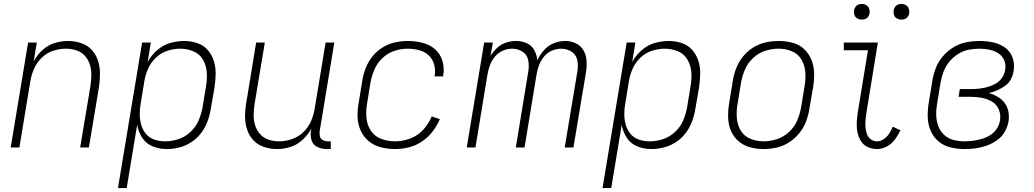

<svg xmlns="http://www.w3.org/2000/svg" viewBox="-20 -745 5224 970"><path d="M34 0H78L133 -333Q138 -365 151.5 -396.5Q165 -428 190.5 -453Q216 -478 248.5 -488.5Q281 -499 314 -499Q314 -499 314 -499Q314 -499 314 -499Q341 -499 366.5 -490.5Q392 -482 409 -463Q426 -444 434 -418.5Q442 -393 441.5 -366Q441 -339 437 -311L385 0H429L480 -305Q485 -339 485 -373Q485 -407 475 -438.5Q465 -470 443 -493.5Q421 -517 389 -527.5Q357 -538 324 -538Q290 -538 256 -527.5Q222 -517 194.5 -492Q167 -467 150 -435L166 -530H122Z M576 205H620L673 -114Q679 -79 698.5 -49Q718 -19 751.5 -5.5Q785 8 822 8Q854 8 886 0Q918 -8 947 -27Q976 -46 996.5 -73.5Q1017 -101 1028.5 -132Q1040 -163 1045 -195L1064 -305Q1069 -339 1069.5 -373Q1070 -407 1060 -438Q1050 -469 1029 -493Q1008 -517 976 -527.5Q944 -538 911 -538Q875 -538 839 -527.5Q803 -517 773.5 -491Q744 -465 726 -432L742 -530H698ZM814 -31Q786 -31 760.5 -39.5Q735 -48 718 -68Q701 -88 693.5 -114Q686 -140 686 -167.5Q686 -195 691 -223L709 -333Q714 -365 727.5 -396.5Q741 -428 767 -453Q793 -478 825.5 -488.5Q858 -499 890 -499Q925 -499 956.5 -486Q988 -473 1005 -444Q1022 -415 1024.5 -380.5Q1027 -346 1021 -311L1003 -201Q997 -168 983 -135.5Q969 -103 942 -78Q915 -53 881.5 -42Q848 -31 814 -31Z M1380 8Q1413 8 1447 -2.5Q1481 -13 1508.5 -38.5Q1536 -64 1553 -95L1551 -82Q1547 -57 1554.5 -34.5Q1562 -12 1584 -2Q1606 8 1630 8H1651V-31H1637Q1623 -31 1611.5 -37Q1600 -43 1596.5 -55.5Q1593 -68 1595 -82L1669 -530H1625L1570 -197Q1565 -165 1551.5 -133.5Q1538 -102 1512.5 -77.5Q1487 -53 1454.5 -42Q1422 -31 1390 -31Q1390 -31 1390 -31Q1390 -31 1390 -31Q1362 -31 1336.5 -39.5Q1311 -48 1294 -67.5Q1277 -87 1269 -112Q1261 -137 1261.5 -164.5Q1262 -192 1266 -219L1318 -530H1274L1224 -225Q1218 -191 1218 -157Q1218 -123 1228 -91.5Q1238 -60 1260 -36.5Q1282 -13 1314 -2.5Q1346 8 1380 8Z M1977 8Q2011 8 2045.5 -0.5Q2080 -9 2111.5 -30Q2143 -51 2165.5 -80.5Q2188 -110 2202 -143L2161 -157Q2146 -120 2118 -89.5Q2090 -59 2052 -45Q2014 -31 1977 -31Q1940 -31 1907 -43Q1874 -55 1854.5 -83.5Q1835 -112 1831.5 -147.5Q1828 -183 1834 -219L1852 -329Q1858 -362 1872 -394.5Q1886 -427 1912.5 -452Q1939 -477 1972.5 -488Q2006 -499 2039 -499Q2068 -499 2096 -492Q2124 -485 2144.5 -466.5Q2165 -448 2173 -420Q2181 -392 2176 -363Q2176 -361 2175 -359H2219V-364Q2226 -401 2215 -437.5Q2204 -474 2177 -497Q2150 -520 2113.5 -529Q2077 -538 2039 -538Q2007 -538 1974 -530.5Q1941 -523 1911.5 -504.5Q1882 -486 1860.5 -458.5Q1839 -431 1827 -399.5Q1815 -368 1810 -335L1792 -225Q1785 -189 1786.5 -152.5Q1788 -116 1802.5 -84.5Q1817 -53 1844 -31Q1871 -9 1905.5 -0.5Q1940 8 1977 8Z M2338 0H2382L2443 -370Q2447 -393 2455.5 -416Q2464 -439 2480.5 -459Q2497 -479 2520.5 -489Q2544 -499 2567 -499Q2596 -499 2619.5 -484Q2643 -469 2648.5 -441Q2654 -413 2649 -384L2586 0H2630L2691 -370Q2695 -393 2703.5 -416Q2712 -439 2728.5 -459Q2745 -479 2768 -489Q2791 -499 2815 -499Q2844 -499 2867.5 -484Q2891 -469 2896.5 -441Q2902 -413 2897 -384L2833 0H2877L2940 -377Q2945 -406 2943.5 -435.5Q2942 -465 2928.5 -489.5Q2915 -514 2889.5 -526Q2864 -538 2835 -538Q2806 -538 2777.5 -526.5Q2749 -515 2728 -491.5Q2707 -468 2695 -440Q2692 -468 2679 -492Q2666 -516 2641 -527Q2616 -538 2587 -538Q2562 -538 2537 -530Q2512 -522 2492 -503.5Q2472 -485 2458 -462L2470 -530H2426Z M3024 205H3068L3121 -114Q3127 -79 3146.5 -49Q3166 -19 3199.5 -5.5Q3233 8 3270 8Q3302 8 3334 0Q3366 -8 3395 -27Q3424 -46 3444.5 -73.5Q3465 -101 3476.5 -132Q3488 -163 3493 -195L3512 -305Q3517 -339 3517.5 -373Q3518 -407 3508 -438Q3498 -469 3477 -493Q3456 -517 3424 -527.5Q3392 -538 3359 -538Q3323 -538 3287 -527.5Q3251 -517 3221.5 -491Q3192 -465 3174 -432L3190 -530H3146ZM3262 -31Q3234 -31 3208.5 -39.5Q3183 -48 3166 -68Q3149 -88 3141.5 -114Q3134 -140 3134 -167.5Q3134 -195 3139 -223L3157 -333Q3162 -365 3175.5 -396.5Q3189 -428 3215 -453Q3241 -478 3273.5 -488.5Q3306 -499 3338 -499Q3373 -499 3404.5 -486Q3436 -473 3453 -444Q3470 -415 3472.5 -380.5Q3475 -346 3469 -311L3451 -201Q3445 -168 3431 -135.5Q3417 -103 3390 -78Q3363 -53 3329.5 -42Q3296 -31 3262 -31Z M3836 8Q3869 8 3902 1Q3935 -6 3965 -25Q3995 -44 4017.5 -71.5Q4040 -99 4052 -130.5Q4064 -162 4069 -195L4088 -305Q4094 -341 4093 -376Q4092 -411 4079.5 -442.5Q4067 -474 4042.5 -497Q4018 -520 3984 -529Q3950 -538 3915 -538Q3882 -538 3849 -531Q3816 -524 3786 -505.5Q3756 -487 3733.5 -459Q3711 -431 3699 -399.5Q3687 -368 3682 -335L3664 -225Q3658 -190 3658.5 -154.5Q3659 -119 3671.5 -87.5Q3684 -56 3709 -33.5Q3734 -11 3767.5 -1.5Q3801 8 3836 8ZM3837 -31Q3803 -31 3771 -44Q3739 -57 3722 -86Q3705 -115 3702.5 -149.5Q3700 -184 3706 -219L3724 -329Q3730 -362 3744 -394.5Q3758 -427 3785.5 -452.5Q3813 -478 3846.5 -488.5Q3880 -499 3914 -499Q3949 -499 3980.5 -486Q4012 -473 4029 -444Q4046 -415 4048.5 -380.5Q4051 -346 4045 -311L4027 -201Q4021 -168 4007 -135.5Q3993 -103 3966 -78Q3939 -53 3905 -42Q3871 -31 3837 -31Z M4411 8Q4436 8 4460.5 -5Q4485 -18 4501.5 -40.5Q4518 -63 4529 -87L4490 -105Q4483 -87 4472.5 -70.5Q4462 -54 4445.5 -42.5Q4429 -31 4411 -31Q4393 -31 4379 -41.5Q4365 -52 4359.5 -68.5Q4354 -85 4352.5 -102.5Q4351 -120 4352.5 -138Q4354 -156 4357 -174L4415 -530H4243V-491H4365L4314 -180Q4310 -155 4308.5 -129.5Q4307 -104 4311.5 -79.5Q4316 -55 4328.5 -34Q4341 -13 4363 -2.5Q4385 8 4411 8ZM4534 -646Q4543 -646 4551.5 -649Q4560 -652 4565.5 -659.5Q4571 -667 4573 -676Q4575 -688 4571.5 -700Q4568 -712 4557.5 -718.5Q4547 -725 4534 -725Q4525 -725 4516.5 -722Q4508 -719 4502.5 -711Q4497 -703 4495 -695Q4493 -682 4496.5 -670Q4500 -658 4511 -652Q4522 -646 4534 -646ZM4334 -646Q4343 -646 4351.5 -649Q4360 -652 4365.5 -659.5Q4371 -667 4373 -676Q4375 -688 4371.5 -700Q4368 -712 4357.5 -718.5Q4347 -725 4334 -725Q4325 -725 4316.5 -722Q4308 -719 4302.5 -711Q4297 -703 4295 -695Q4293 -682 4296.5 -670Q4300 -658 4311 -652Q4322 -646 4334 -646Z M4852 8Q4880 8 4907.5 4.5Q4935 1 4962.5 -8.5Q4990 -18 5015 -35Q5040 -52 5055 -77.5Q5070 -103 5075 -131Q5079 -156 5074.5 -181Q5070 -206 5055.5 -225Q5041 -244 5020.5 -256Q5000 -268 4976 -275Q4998 -280 5018.5 -289Q5039 -298 5058 -311.5Q5077 -325 5087.5 -345.5Q5098 -366 5101 -387Q5107 -422 5095.5 -454Q5084 -486 5057 -505Q5030 -524 4996.5 -531Q4963 -538 4929 -538Q4896 -538 4862 -531.5Q4828 -525 4797.5 -506.5Q4767 -488 4743.5 -460.5Q4720 -433 4707.5 -400.5Q4695 -368 4690 -335L4672 -225Q4666 -189 4667 -153Q4668 -117 4681.5 -85Q4695 -53 4721 -31Q4747 -9 4781.5 -0.5Q4816 8 4852 8ZM4853 -31Q4824 -31 4797 -38Q4770 -45 4750 -63.5Q4730 -82 4720.5 -107.5Q4711 -133 4710 -161.5Q4709 -190 4714 -219L4732 -329Q4737 -356 4747 -383Q4757 -410 4776 -433Q4795 -456 4820 -472Q4845 -488 4873 -493.5Q4901 -499 4928 -499Q4954 -499 4978.5 -494Q5003 -489 5023.5 -476Q5044 -463 5053.5 -440Q5063 -417 5058 -392Q5055 -371 5042.5 -352.5Q5030 -334 5011 -323Q4992 -312 4971 -306Q4950 -300 4929.5 -297.5Q4909 -295 4889 -295H4829L4823 -256H4882Q4911 -256 4939 -251Q4967 -246 4991 -232Q5015 -218 5026 -192Q5037 -166 5032 -137Q5029 -115 5016 -95Q5003 -75 4983 -62.5Q4963 -50 4941 -43.5Q4919 -37 4897 -34Q4875 -31 4853 -31Z"/></svg>

Font: Iosevka Sparkle Extralight
Style: Italic
Weight: 200
Italic angle: -9°
Designer: Belleve Invis
Foundry: Belleve Invis
Version: Version 4.5.0; ttfautohint (v1.8.3)